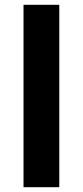

<svg xmlns="http://www.w3.org/2000/svg" viewBox="-20 -780 345 800"><path d="M227 0H78V-760H227Z"/></svg>

Font: Noto Sans Javanese
Style: Regular
Weight: 400
Designer: Monotype Design Team
Foundry: Monotype Imaging Inc.
Version: Version 2.004